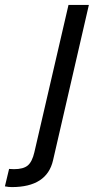

<svg xmlns="http://www.w3.org/2000/svg" viewBox="-88 -544 382 782"><path d="M191 -524H274L128 109Q103 218 -40 218Q-53 218 -68 215L-51 144Q-40 145 -31 145Q7 145 25 130Q43 115 52 76Z"/></svg>

Font: Miedinger
Style: Italic
Weight: 400
Italic angle: -13°
Version: Version 001.000